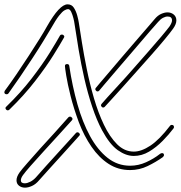

<svg xmlns="http://www.w3.org/2000/svg" viewBox="-45 -778 832 884"><path d="M571 -60Q535 -60 497.5 -86.5Q460 -113 425 -178Q400 -225 379.5 -286.5Q359 -348 343.5 -416Q328 -484 317 -549.5Q306 -615 298 -669Q297 -678 293 -694Q289 -710 283 -723Q277 -736 268 -736Q262 -736 252 -730.5Q242 -725 227 -706Q212 -687 189 -646Q176 -624 154 -588Q132 -552 104.5 -510Q77 -468 48.5 -426Q20 -384 -6 -348Q-9 -344 -14 -344Q-25 -344 -25 -354Q-25 -356 -23 -360Q3 -395 31.5 -437Q60 -479 87 -520.5Q114 -562 136.5 -598Q159 -634 171 -656Q229 -758 266 -758Q285 -758 295 -742.5Q305 -727 310.5 -707Q316 -687 318 -673Q323 -640 332 -583.5Q341 -527 354.5 -460Q368 -393 387.5 -326Q407 -259 433.5 -203.5Q460 -148 494 -114Q528 -80 571 -80Q606 -80 647.5 -107.5Q689 -135 738 -199Q741 -203 745 -203Q756 -203 756 -193Q756 -189 754 -187Q733 -159 704 -129.5Q675 -100 641.5 -80Q608 -60 571 -60ZM430 -283Q425 -283 421.5 -288.5Q418 -294 423 -300Q428 -306 449.5 -330Q471 -354 503 -388.5Q535 -423 569 -462Q604 -502 638 -540.5Q672 -579 698 -610Q724 -641 736 -657Q747 -674 747 -684Q747 -702 727 -702Q717 -702 705.5 -696Q694 -690 683 -677Q670 -663 646 -635Q622 -607 592.5 -572.5Q563 -538 532.5 -502.5Q502 -467 475.5 -436Q449 -405 432 -385Q415 -365 412 -361Q409 -357 404 -357Q399 -357 395.5 -362.5Q392 -368 396 -373Q399 -377 416 -397Q433 -417 459.5 -448Q486 -479 516.5 -515Q547 -551 577 -585.5Q607 -620 631 -648Q655 -676 667 -690Q681 -707 697 -714Q713 -721 726 -721Q743 -721 755 -711Q767 -701 767 -684Q767 -667 752 -646Q740 -629 713.5 -597Q687 -565 653 -526.5Q619 -488 584 -449Q550 -410 518 -375Q486 -340 464.5 -316Q443 -292 437 -286Q434 -283 430 -283ZM-9 -270Q-15 -270 -18.5 -276Q-22 -282 -16 -287Q51 -352 101 -417Q151 -482 183.5 -534.5Q216 -587 231 -614Q234 -619 240 -619Q245 -619 249 -614.5Q253 -610 249 -604Q234 -577 201 -524Q168 -471 117 -405Q66 -339 -2 -273Q-5 -270 -9 -270ZM554 5Q499 5 455 -23.5Q411 -52 376.5 -102Q342 -152 318 -215Q294 -280 280 -336Q266 -392 260 -429.5Q254 -467 254 -474Q254 -483 264 -483Q273 -483 274 -474Q288 -381 311.5 -298Q335 -215 369.5 -151.5Q404 -88 450 -51.5Q496 -15 554 -15Q592 -15 627.5 -31Q663 -47 691 -69Q696 -73 701 -73Q710 -73 710 -64Q710 -59 704 -54Q673 -32 635 -13.5Q597 5 554 5ZM70 86Q54 86 42.5 77Q31 68 31 52Q31 36 45 16Q55 2 81.5 -28Q108 -58 140 -94Q173 -130 208 -168.5Q243 -207 270 -238Q273 -241 277 -241Q283 -241 287 -235.5Q291 -230 286 -224Q258 -193 223 -154.5Q188 -116 155 -80Q122 -44 96.5 -15Q71 14 61 28Q51 42 51 52Q51 66 69 66Q80 66 94 59Q108 52 120 39Q139 17 168 -15Q197 -47 226.5 -79.5Q256 -112 278 -136Q300 -160 304 -165Q307 -169 312 -169Q317 -169 321 -163.5Q325 -158 320 -153Q316 -148 294 -124Q272 -100 242.5 -67Q213 -34 183.5 -2Q154 30 135 52Q120 70 102.5 78Q85 86 70 86Z"/></svg>

Font: Neonderthaw
Style: Regular
Weight: 400
Designer: Robert E. Leuschke
Foundry: Robert E. Leuschke
Version: Version 1.010; ttfautohint (v1.8.3)